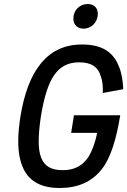

<svg xmlns="http://www.w3.org/2000/svg" viewBox="-20 -930 635 958"><path d="M397 -787C436 -787 468 -819 468 -861C468 -891 449 -910 417 -910C378 -910 346 -879 346 -837C346 -807 366 -787 397 -787ZM349 -355 335 -267H465C455 -218 439 -176 422 -148C390 -100 348 -81 293 -81C237 -81 203 -99 185 -144C177 -165 173 -192 173 -226C173 -260 177 -301 184 -349C200 -447 221 -511 248 -552C280 -599 320 -619 375 -619C435 -619 470 -597 484 -546C491 -527 494 -501 493 -466L595 -485C593 -531 586 -569 573 -599C545 -672 486 -708 390 -708C298 -708 230 -673 179 -607C132 -548 100 -459 82 -349C75 -303 71 -262 71 -226C71 -168 80 -123 98 -86C129 -23 189 8 277 8C368 8 438 -22 488 -86C532 -142 560 -233 580 -355Z"/></svg>

Font: Arthouse Owned Medium
Style: Italic
Weight: 500
Italic angle: -10°
Designer: Jeremy Tribby
Foundry: Tribby Type
Version: Version 1.000;PS 001.000;hotconv 1.0.88;makeotf.lib2.5.64775